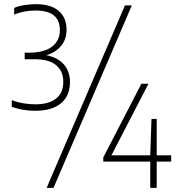

<svg xmlns="http://www.w3.org/2000/svg" viewBox="-20 -834 856 922"><path d="M150 -302Q88.5 -302 36.5 -321V-353Q64.5 -342.5 93.5 -337.8Q122.5 -333 149.5 -333Q213.5 -333 248.8 -360.2Q284 -387.5 284 -441Q284 -491 250.5 -520.2Q217 -549.5 146.5 -549.5H98.5V-581H119Q191.5 -581 229.5 -609.8Q267.5 -638.5 267.5 -689.5Q267.5 -783.5 151.5 -783.5Q95.5 -783.5 48 -764V-796Q68.5 -805 96.8 -809.5Q125 -814 152.5 -814Q223.5 -814 261.5 -782Q299.5 -750 299.5 -690.5Q299.5 -646 274 -614.5Q248.5 -583 203 -569Q258 -557.5 287 -524.2Q316 -491 316 -440Q316 -373.5 272.5 -337.8Q229 -302 150 -302ZM204 68 580 -808H613L237 68ZM476 -58V-78L659 -432H693L515 -88H701.5L707.5 -263H732.5V-88H802V-58H732.5V68H701.5V-58Z"/></svg>

Font: Encode Sans SemiCondensed SemiCondensed Thin
Style: Regular
Weight: 100
Width: 4
Designer: Multiple Designers
Foundry: Impallari Type
Version: Version 3.000; ttfautohint (v1.8.3) -l 8 -r 50 -G 200 -x 14 